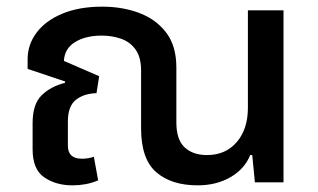

<svg xmlns="http://www.w3.org/2000/svg" viewBox="-20 -548 957 577"><path d="M198 9Q148 9 113 -15Q78 -39 78 -99V-178Q78 -235 105 -261.5Q132 -288 175 -299L176 -303L63 -341V-370Q63 -414 90 -450Q117 -486 167.5 -507Q218 -528 287 -528Q348 -528 398.5 -509Q449 -490 479.5 -450Q510 -410 510 -345V-180Q510 -128 535 -105Q560 -82 602 -82Q658 -82 691.5 -121Q725 -160 725 -224V-517H832V0H746L738 -82H732Q715 -40 672.5 -15.5Q630 9 574 9Q495 9 449.5 -30.5Q404 -70 404 -162V-336Q404 -376 387.5 -399Q371 -422 344 -431.5Q317 -441 286 -441Q237 -441 205.5 -421.5Q174 -402 172 -365L278 -319L270 -268Q232 -267 208 -248Q184 -229 184 -183V-110Q184 -71 226 -71Q246 -71 262 -77L275 -6Q256 2 237 5.5Q218 9 198 9Z"/></svg>

Font: Noto Sans Thai UI Med
Style: Regular
Weight: 500
Designer: Monotype Design Team
Foundry: Monotype Imaging Inc.
Version: Version 2.000;GOOG;noto-source:20170915:90ef993387c0